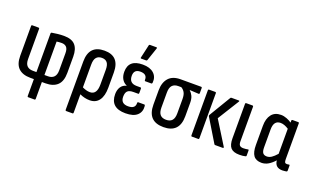

<svg xmlns="http://www.w3.org/2000/svg" viewBox="-90 -1194 3072 1873"><g transform="rotate(20 1446.0 -258.0)"><path d="M265 185Q257 185 257 175V0H219Q139 0 96.5 -41Q54 -82 54 -168V-479Q54 -488 63 -488H128Q137 -488 137 -479V-165Q137 -117 158.5 -95Q180 -73 219 -73H257V-475Q257 -484 266 -485Q292 -490 325.5 -493.5Q359 -497 390 -497Q471 -497 507 -456.5Q543 -416 543 -337V-168Q543 -82 500.5 -41Q458 0 378 0H340V175Q340 185 331 185ZM340 -73H377Q416 -73 438 -95.5Q460 -118 460 -165V-342Q460 -387 442 -405.5Q424 -424 392 -424Q377 -424 364 -423Q351 -422 340 -420Z M660 185Q651 185 651 175V-326Q651 -497 811 -497Q968 -497 968 -327V-170Q968 -84 934.5 -38Q901 8 838 8Q785 8 734 -16V175Q734 185 725 185ZM734 -324V-88Q752 -79 772.5 -73Q793 -67 813 -67Q885 -67 885 -171V-326Q885 -376 866.5 -399Q848 -422 811 -422Q773 -422 753.5 -398.5Q734 -375 734 -324Z M1209 8Q1052 8 1052 -134Q1052 -178 1071.5 -208.5Q1091 -239 1130 -249V-250Q1098 -263 1079.5 -293.5Q1061 -324 1061 -369Q1061 -497 1208 -497Q1283 -497 1323 -461Q1363 -425 1358 -365Q1357 -352 1348 -352H1286Q1277 -352 1278 -364Q1280 -424 1209 -424Q1143 -424 1143 -358Q1143 -280 1222 -280H1262Q1270 -280 1270 -271V-224Q1270 -214 1262 -214H1213Q1170 -214 1152 -196Q1134 -178 1134 -137Q1134 -65 1210 -65Q1286 -65 1283 -126Q1283 -136 1291 -136H1354Q1362 -136 1363 -123Q1369 -63 1330 -27.5Q1291 8 1209 8ZM1173 -546Q1164 -546 1166 -555L1197 -692Q1198 -701 1208 -701H1274Q1284 -701 1280 -689L1234 -553Q1231 -546 1223 -546Z M1603 8Q1438 8 1438 -165V-313Q1438 -394 1479 -441Q1520 -488 1603 -488H1817Q1825 -488 1825 -479V-425Q1825 -415 1817 -415L1723 -420V-418Q1743 -400 1756 -373Q1769 -346 1769 -302V-165Q1769 8 1603 8ZM1603 -68Q1645 -68 1665.5 -91.5Q1686 -115 1686 -165V-312Q1686 -359 1671 -383Q1656 -407 1635 -418H1604Q1565 -418 1543 -395.5Q1521 -373 1521 -320V-165Q1521 -115 1541.5 -91.5Q1562 -68 1603 -68Z M2139 0Q2132 0 2129 -6L1986 -242Q1981 -250 1986 -258L2121 -483Q2125 -488 2131 -488H2206Q2218 -488 2211 -477L2073 -255L2224 -12Q2227 -7 2225 -3.5Q2223 0 2217 0ZM1898 0Q1889 0 1889 -10V-479Q1889 -488 1898 -488H1963Q1972 -488 1972 -479V-10Q1972 0 1963 0Z M2392 8Q2329 8 2302 -22Q2275 -52 2275 -121V-479Q2275 -488 2284 -488H2349Q2358 -488 2358 -479V-120Q2358 -89 2369.5 -77Q2381 -65 2407 -65Q2421 -65 2432.5 -66.5Q2444 -68 2455 -70Q2463 -72 2463 -62V-8Q2463 -1 2456 1Q2431 8 2392 8Z M2621 8Q2564 8 2538 -27.5Q2512 -63 2512 -137V-336Q2512 -411 2545.5 -454Q2579 -497 2643 -497Q2673 -497 2703.5 -485Q2734 -473 2755 -458V-479Q2755 -488 2764 -488H2825Q2833 -488 2833 -479V-108Q2833 -83 2838.5 -74Q2844 -65 2859 -65Q2865 -65 2870.5 -66Q2876 -67 2882 -68Q2889 -69 2889 -60V-7Q2889 1 2880 4Q2871 5 2859 6.5Q2847 8 2838 8Q2762 8 2755 -66Q2724 -31 2691 -11.5Q2658 8 2621 8ZM2595 -143Q2595 -102 2608 -85Q2621 -68 2650 -68Q2674 -68 2697.5 -83.5Q2721 -99 2750 -132V-392Q2729 -406 2707.5 -414Q2686 -422 2666 -422Q2595 -422 2595 -329Z"/></g></svg>

Font: Sofia Sans Condensed Medium
Style: Regular
Weight: 500
Designer: Botio Nikoltchev, Ani Petrova
Foundry: lettersoup
Version: Version 4.101; ttfautohint (v1.8.4.7-5d5b)